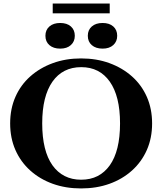

<svg xmlns="http://www.w3.org/2000/svg" viewBox="-20 -1048 911 1078"><path d="M435 10Q349 10 276.5 -16Q204 -42 150 -90.5Q96 -139 66.5 -206Q37 -273 37 -355Q37 -437 66.5 -504Q96 -571 150 -619Q204 -667 276.5 -693.5Q349 -720 435 -720Q522 -720 594.5 -693.5Q667 -667 721 -619Q775 -571 804.5 -504Q834 -437 834 -355Q834 -273 804.5 -206Q775 -139 721 -90.5Q667 -42 594.5 -16Q522 10 435 10ZM435 -39Q488 -39 528 -59.5Q568 -80 596.5 -120Q625 -160 639.5 -219Q654 -278 654 -355Q654 -432 639.5 -490.5Q625 -549 596.5 -589.5Q568 -630 528 -650.5Q488 -671 436 -671Q384 -671 343.5 -650.5Q303 -630 274.5 -589.5Q246 -549 231.5 -490.5Q217 -432 217 -355Q217 -278 231.5 -219Q246 -160 274.5 -120Q303 -80 343.5 -59.5Q384 -39 435 -39ZM400 -847Q400 -815 378 -795Q356 -775 318 -775Q280 -775 257.5 -794.5Q235 -814 235 -847Q235 -880 257.5 -899.5Q280 -919 318 -919Q356 -919 378 -899.5Q400 -880 400 -847ZM638 -847Q638 -815 616 -795Q594 -775 556 -775Q518 -775 495.5 -794.5Q473 -814 473 -847Q473 -880 495.5 -899.5Q518 -919 556 -919Q594 -919 616 -899.5Q638 -880 638 -847ZM276 -1028H596V-973H276Z"/></svg>

Font: Roboto Serif 120pt Expanded SemiBold
Style: Regular
Weight: 600
Width: 7
Designer: Greg Gazdowicz
Foundry: Commercial Type
Version: Version 1.008